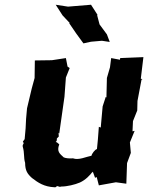

<svg xmlns="http://www.w3.org/2000/svg" viewBox="-20 -776 625 810"><path d="M288 -108C272 -107 259 -108 249 -112C233 -127 218 -136 230 -167C223 -172 222 -176 215 -177C224 -185 217 -189 221 -193L228 -200L227 -216L230 -213L252 -368L258 -449L274 -489L265 -495L258 -531L199 -522L127 -521L126 -449V-447L114 -403L94 -319L90 -274L88 -234L84 -189C80 -182 72 -177 80 -174C82 -169 72 -171 81 -169C76 -169 75 -161 76 -157C84 -131 79 -111 86 -89C86 -56 96 -42 115 -25C141 -5 166 12 210 14C219 16 222 3 218 10C228 7 227 15 238 11C263 11 296 3 317 -6C341 -17 359 -36 371 -52C369 -46 384 -47 373 -48L381 -26L388 -29L397 6L469 -7L513 -1L516 -88L532 -131L528 -175L548 -224L539 -222L541 -265L559 -310L560 -350L577 -440L581 -442L574 -444L585 -535L487 -531L486 -524L449 -531L444 -492L431 -447L429 -365L426 -367L413 -327L405 -238L397 -241L393 -188L389 -147C381 -146 367 -127 366 -119C344 -115 312 -99 288 -108ZM443 -599 431 -631 400 -673 390 -711 391 -714 364 -756 267 -748 215 -756 244 -711 274 -679 272 -678C291 -649 311 -621 332 -593L364 -600L410 -604Z"/></svg>

Font: Asimov Print
Style: DIt
Weight: 250
Width: 0
Designer: Google
Version: Version 2.000980: 2014